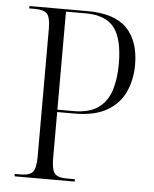

<svg xmlns="http://www.w3.org/2000/svg" viewBox="-52 -758 644 802"><g transform="rotate(5 270.0 -357.0)"><path d="M39 0V-10H64Q101 -10 114.5 -26Q128 -42 128 -91V-626Q128 -673 114.5 -688.5Q101 -704 64 -704H39V-714H283Q396 -714 448 -660.5Q500 -607 500 -507Q500 -447 477.5 -396Q455 -345 403.5 -314Q352 -283 265 -283H193V-90Q193 -42 206 -26Q219 -10 256 -10H291V0ZM261 -293Q326 -293 363.5 -319.5Q401 -346 416.5 -394Q432 -442 432 -505Q432 -610 396 -657Q360 -704 276 -704H193V-293Z"/></g></svg>

Font: Noto Serif Display SemiCondensed Light
Style: Regular
Weight: 300
Width: 4
Designer: Monotype Design Team
Foundry: Monotype Imaging Inc.
Version: Version 2.009